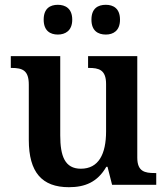

<svg xmlns="http://www.w3.org/2000/svg" viewBox="-20 -770 695 800"><path d="M421 -626C452 -626 480 -642 480 -688C480 -735 452 -750 421 -750C388 -750 361 -735 361 -688C361 -642 388 -626 421 -626ZM221 -626C252 -626 281 -642 281 -688C281 -735 252 -750 221 -750C189 -750 162 -735 162 -688C162 -642 189 -626 221 -626ZM267 10C334 10 386 -11 423 -75H428L447 0H631V-49H624C584 -49 552 -55 552 -113V-536H347V-487H350C391 -487 422 -480 422 -420V-223C422 -128 391 -67 317 -67C250 -67 231 -120 231 -206V-536H25V-487H28C75 -487 100 -476 100 -417V-187C100 -52 155 10 267 10Z"/></svg>

Font: Noto Serif Gurmukhi SemiBold
Style: Regular
Weight: 600
Designer: Vaibhav Singh and the Monotype Design Team
Foundry: Monotype Imaging Inc.
Version: Version 2.004